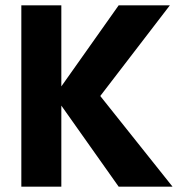

<svg xmlns="http://www.w3.org/2000/svg" viewBox="-20 -700 672 720"><path d="M60 0V-680H210V-376L425 -680H617L356 -340L627 0H425L210 -304V0Z"/></svg>

Font: Teachers
Style: Bold
Weight: 700
Designer: Alfredo Marco Pradil, Chank Diesel
Version: Version 1.001